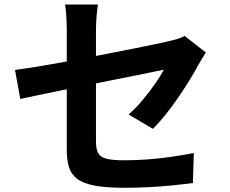

<svg xmlns="http://www.w3.org/2000/svg" viewBox="-20 -810 1040 869"><path d="M282.2 -133.4Q282.2 -153.7 282.2 -193.2Q282.2 -232.8 282.2 -283.2Q282.2 -333.6 282.2 -389.1Q282.2 -444.6 282.2 -498.4Q282.2 -552.3 282.2 -598.4Q282.2 -644.5 282.2 -674.5Q282.2 -691.4 281.4 -712.5Q280.6 -733.5 278.9 -754.1Q277.1 -774.8 274.1 -789.5H423.3Q419.5 -767 416.9 -733.7Q414.4 -700.3 414.4 -674.5Q414.4 -644.7 414.4 -603.6Q414.4 -562.4 414.4 -514.7Q414.4 -467 414.4 -417.8Q414.4 -368.5 414.4 -322Q414.4 -275.4 414.4 -236.1Q414.4 -196.7 414.4 -168.4Q414.4 -137.7 423.3 -118.9Q432.2 -100.1 459.6 -92.3Q486.9 -84.5 541.5 -84.5Q594.6 -84.5 648.2 -88.5Q701.8 -92.6 755 -100.2Q808.1 -107.7 857.3 -117.5L853 18.3Q812 23.8 760.1 29.1Q708.3 34.3 652.4 37.1Q596.6 39.9 542.8 39.9Q457.6 39.9 405.7 29.6Q353.8 19.2 327.2 -2.1Q300.5 -23.5 291.4 -56.1Q282.2 -88.8 282.2 -133.4ZM911.7 -572.5Q905.4 -562.1 895.8 -546.8Q886.2 -531.5 879.1 -518.5Q862.7 -487.5 838.4 -448.1Q814.2 -408.7 786.1 -367.8Q758 -327 728.5 -290.1Q699 -253.3 672.2 -226.9L562.1 -291.7Q595.5 -321.3 626.7 -358.7Q657.9 -396 682.9 -432.3Q708 -468.5 721.6 -494.5Q708.4 -492.2 673.6 -484.8Q638.8 -477.4 588.9 -467.4Q539.1 -457.5 480.3 -445.8Q421.5 -434.2 361.2 -421.9Q301 -409.6 245.2 -398.5Q189.4 -387.3 144.2 -377.6Q99.1 -367.9 72 -362.1L47.8 -493.3Q76.9 -497 123.9 -504.4Q170.8 -511.7 228.9 -522.1Q286.9 -532.6 350.2 -544.6Q413.4 -556.7 475.1 -568.6Q536.7 -580.6 590.8 -591.4Q644.9 -602.2 685.2 -610.6Q725.5 -619 744.7 -623.6Q765.9 -628.7 784 -634.1Q802.2 -639.6 815.6 -647.3Z"/></svg>

Font: Shanggu Sans SC VF
Style: Regular
Weight: 250
Designer: GuiWonder
Version: Version 1.021